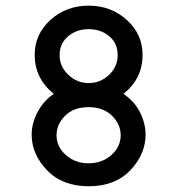

<svg xmlns="http://www.w3.org/2000/svg" viewBox="-20 -644 626 678"><path d="M169.9 -312.5Q102.5 -367.2 102.5 -450.2Q102.5 -523.4 158.2 -573.7Q213.9 -624 293 -624Q372.1 -624 427.7 -573.7Q483.4 -523.4 483.4 -450.2Q483.4 -366.2 416 -312.5Q456.1 -285.2 475.1 -246.1Q494.1 -207 494.1 -168.9Q494.1 -99.6 440.4 -43Q386.7 13.7 293 13.7Q200.2 13.7 146 -43Q91.8 -99.6 91.8 -168Q91.8 -209 112.8 -248.5Q133.8 -288.1 169.9 -312.5ZM190.4 -449.2Q190.4 -409.2 221.2 -379.9Q252 -350.6 293 -350.6Q334 -350.6 364.7 -379.4Q395.5 -408.2 395.5 -449.2Q395.5 -491.2 365.7 -516.1Q335.9 -541 293 -541Q250 -541 220.2 -515.6Q190.4 -490.2 190.4 -449.2ZM293 -265.6Q240.2 -265.6 210 -235.4Q179.7 -205.1 179.7 -166Q179.7 -126 212.4 -96.7Q245.1 -67.4 293 -67.4Q340.8 -67.4 373.5 -96.7Q406.2 -126 406.2 -166Q406.2 -205.1 375.5 -235.4Q344.7 -265.6 293 -265.6Z"/></svg>

Font: Thabit-Bold
Style: Bold
Weight: 700
Designer: Regenerated by Nadim Shaikli
Foundry: MAK Alagha
Version: 0.01